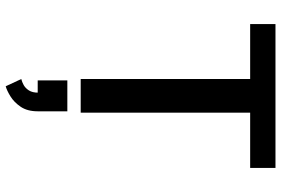

<svg xmlns="http://www.w3.org/2000/svg" viewBox="-180 -560 1010 690"><g transform="rotate(90 325.0 -215.0)"><path d="M264 0V-609H66.5V-700H583.5V-609H385V0ZM290 269.5 264 213.5Q274.5 211 285.8 204.8Q297 198.5 305 186Q313 173.5 313 152.5L380 154.5Q380 191.5 363.8 215.5Q347.5 239.5 326.2 252.5Q305 265.5 290 269.5ZM269 154.5V48H380V154.5Z"/></g></svg>

Font: Trispace Thin Medium
Style: Regular
Weight: 500
Version: Version 1.210